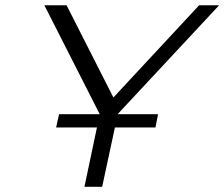

<svg xmlns="http://www.w3.org/2000/svg" viewBox="-20 -715 859 735"><path d="M149.9 -694.8H234.9L414.1 -341.8L742.2 -694.8H818.8L430.2 -277.8H585L575.2 -227.1H419.9L371.1 0H303.2L351.1 -227.1H194.8L206.1 -277.8H361.8Z"/></svg>

Font: CMU Bright
Style: Oblique
Weight: 500
Italic angle: -12°
Version: Version 0.7.0